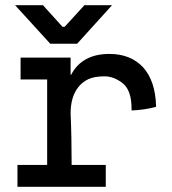

<svg xmlns="http://www.w3.org/2000/svg" viewBox="-20 -717 660 737"><path d="M59 -496H251V-430H253Q295 -510 400 -510Q481 -510 529 -459Q576 -407 579 -312V-309V-307Q536 -295 485 -293V-300Q485 -367 454 -395Q419 -424 381 -424Q343 -424 319 -413Q296 -402 281 -383Q251 -346 251 -281Q255 -196 255 -84H386V0H47V-84H161V-412H59ZM173 -549 38 -697H145L220 -614H228L304 -697H410L276 -549Z"/></svg>

Font: Rilu
Style: Bold
Weight: 500
Designer: Alí Sinisterra
Foundry: Alí Sinisterra
Version: ""